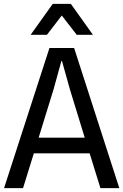

<svg xmlns="http://www.w3.org/2000/svg" viewBox="-20 -976 640 996"><path d="M599 0H501L445 -180.5H155.5L99.5 0H1L236.5 -727H364.5ZM298.5 -659.5 258 -513 180.5 -262H419.5L342.5 -513L301.5 -659.5ZM223.5 -795.5H139L253.5 -956H347.5L462 -795.5H378L300.5 -895.5Z"/></svg>

Font: SplineSansMono30
Style: Regular
Weight: 400
Designer: Eben Sorkin, Mirko Velimirovic
Foundry: Sorkin Type
Version: Version 1.000